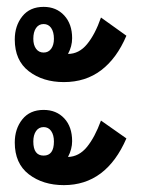

<svg xmlns="http://www.w3.org/2000/svg" viewBox="-20 -567 410 559"><path d="M166 -328Q105 -328 64 -359.5Q23 -391 23 -452Q23 -492 45 -519.5Q67 -547 107 -547Q144 -547 167 -522Q190 -497 190 -456Q190 -432 178 -410Q210 -410 233.5 -438.5Q257 -467 274 -516L348 -463Q320 -397 274.5 -362.5Q229 -328 166 -328ZM107 -414Q121 -414 129 -425Q137 -436 137 -454Q137 -474 129 -485.5Q121 -497 107 -497Q93 -497 85 -485.5Q77 -474 77 -454Q77 -436 85 -425Q93 -414 107 -414ZM166 -28Q105 -28 64 -59.5Q23 -91 23 -152Q23 -192 45 -219.5Q67 -247 107 -247Q144 -247 167 -222.5Q190 -198 190 -156Q190 -133 178 -110Q210 -111 233 -139Q256 -167 274 -216L348 -164Q289 -28 166 -28ZM107 -114Q137 -114 137 -155Q137 -174 129 -185.5Q121 -197 107 -197Q93 -197 85 -185.5Q77 -174 77 -155Q77 -114 107 -114Z"/></svg>

Font: Noto Sans Thai Looped ExtraCondensed SemiBold
Style: Regular
Weight: 600
Width: 2
Designer: Sasikarn Vongin, Ben Mitchell
Foundry: The Fontpad Ltd
Version: Version 1.001; ttfautohint (v1.8.4.7-5d5b)